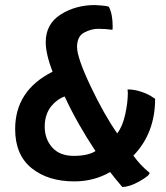

<svg xmlns="http://www.w3.org/2000/svg" viewBox="-20 -693 659 760"><path d="M486 -325 485 -339Q513 -339 540 -329.5Q567 -320 580 -311L594 -302Q594 -166 508 -77Q536 -38 571 -10Q572 -9 572 -8Q572 2 532.5 24.5Q493 47 464 47Q430 7 416 -12Q352 25 274 25Q170 25 105 -27.5Q40 -80 40 -182Q40 -335 188 -409Q161 -480 161 -526Q161 -598 220 -635.5Q279 -673 356 -673Q407 -670 411 -666Q426 -637 426 -588Q426 -579 425 -575Q397 -579 369 -579Q341 -579 313 -564Q285 -549 285 -507Q285 -465 338 -353Q391 -241 444 -165Q465 -192 475.5 -239.5Q486 -287 486 -325ZM358 -95Q285 -205 236 -311Q208 -302 184 -274Q157 -241 157 -192Q157 -143 186.5 -109.5Q216 -76 272 -76Q328 -76 358 -95Z"/></svg>

Font: Bubblegum Sans
Style: Regular
Weight: 400
Designer: Angel Koziupa and Alejandro Paul
Foundry: Angel Koziupa and Alejandro Paul
Version: Version 1.001